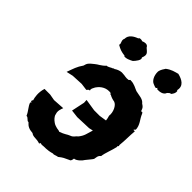

<svg xmlns="http://www.w3.org/2000/svg" viewBox="-213 -847 972 972"><g transform="rotate(45 273.0 -360.5)"><path d="M396 -309 357 -303H317L253 -313L254 -294L239 -223L281 -218L363 -221L385 -226C374 -191 374 -178 355 -154C340 -142 341 -133 321 -126C307 -121 299 -111 268 -101C266 -104 259 -104 248 -106C226 -112 225 -114 211 -125C201 -134 193 -147 194 -152C187 -169 194 -187 199 -200L137 -196L103 -202H63C52 -166 58 -136 63 -120C57 -117 59 -112 60 -108C68 -110 63 -103 60 -102C68 -79 84 -67 95 -41C108 -42 114 -23 124 -26C140 -8 153 -3 178 -1C196 13 210 2 242 14C235 6 244 5 253 8C270 5 288 10 325 -1C332 2 340 -5 355 -7C375 -23 381 -25 407 -37C415 -38 417 -49 418 -58C434 -58 457 -82 462 -92C476 -110 485 -119 491 -129C494 -141 492 -154 506 -164C509 -190 524 -224 530 -253C528 -257 528 -256 534 -264L532 -269C536 -304 535 -342 538 -371C541 -376 528 -372 527 -374C532 -375 532 -387 536 -380C535 -417 513 -432 501 -463C501 -460 499 -474 489 -467C482 -489 478 -490 465 -499C451 -518 424 -517 400 -523C386 -528 365 -542 342 -541C337 -544 337 -538 332 -535C313 -532 304 -537 293 -537C277 -540 262 -535 249 -528C238 -519 243 -528 232 -519C229 -520 210 -505 203 -508C184 -487 165 -481 153 -470C129 -451 124 -446 119 -425C99 -397 94 -377 81 -342L117 -350L178 -353L216 -348C219 -351 223 -354 220 -355C220 -351 225 -361 232 -358C226 -368 234 -377 239 -388C257 -415 284 -429 315 -424C316 -422 316 -420 318 -417C317 -422 316 -414 320 -419C333 -411 349 -407 357 -406C378 -400 394 -364 390 -337C393 -328 395 -319 396 -309ZM232 -607 230 -605C245 -600 268 -612 279 -618C288 -627 310 -653 299 -663C312 -694 299 -699 281 -715C278 -720 272 -735 241 -722C235 -727 216 -725 219 -719C194 -710 170 -695 170 -668C161 -650 178 -640 172 -627C195 -614 203 -611 232 -607ZM463 -610 468 -604C483 -603 509 -605 516 -626C525 -633 525 -637 534 -637C543 -648 548 -658 546 -670C545 -671 543 -671 542 -672C552 -710 521 -727 488 -735C467 -729 449 -726 425 -708C421 -702 409 -685 407 -671C406 -639 421 -617 435 -611C449 -606 459 -598 463 -610Z"/></g></svg>

Font: Asimov Print
Style: DIt
Weight: 250
Width: 0
Designer: Google
Version: Version 2.000980: 2014